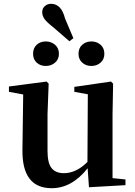

<svg xmlns="http://www.w3.org/2000/svg" viewBox="-20 -974 712 1010"><path d="M461 -627Q432 -627 412.5 -644.5Q393 -662 393 -691Q393 -721 412.5 -738.5Q432 -756 461 -756Q489 -756 509 -738.5Q529 -721 529 -691Q529 -662 509 -644.5Q489 -627 461 -627ZM345 -757 261 -830Q227 -856 214.5 -873.5Q202 -891 202 -910Q202 -930 216 -942Q230 -954 248 -954Q303 -954 322 -877L366 -773ZM221 -627Q192 -627 173 -644.5Q154 -662 154 -691Q154 -721 173 -738.5Q192 -756 221 -756Q249 -756 269.5 -738.5Q290 -721 290 -691Q290 -662 269.5 -644.5Q249 -627 221 -627ZM572 -37 640 -30V0L448 11L441 -89Q358 16 252 16Q95 16 98 -187L102 -477L27 -491V-519L225 -545L236 -534L230 -374V-180Q230 -116 251.5 -89.5Q273 -63 316 -63Q381 -63 440 -122L442 -478L371 -491V-517L564 -545L575 -534L572 -374Z"/></svg>

Font: Swei Spring CJKtc
Style: Bold
Weight: 700
Version: Version 1.021